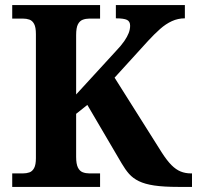

<svg xmlns="http://www.w3.org/2000/svg" viewBox="-20 -734 774 754"><path d="M28 0V-53H70Q84 -53 95.5 -57Q107 -61 114 -74Q121 -87 121 -113V-600Q121 -627 114 -640Q107 -653 95.5 -657Q84 -661 70 -661H28V-714H373V-661H331Q317 -661 305 -656.5Q293 -652 286 -638.5Q279 -625 279 -596V-363L434 -532Q456 -555 468 -572.5Q480 -590 485.5 -604.5Q491 -619 491 -633Q491 -650 478.5 -656Q466 -662 435 -662V-714H706V-662Q679 -662 655 -651Q631 -640 608.5 -620Q586 -600 562 -574L430 -429L616 -134Q636 -103 653.5 -85.5Q671 -68 689.5 -60.5Q708 -53 730 -53H734V0H680Q623 0 586 -5.5Q549 -11 525.5 -22.5Q502 -34 487 -51Q472 -68 458 -92L323 -322L279 -287V-118Q279 -90 286 -76Q293 -62 305 -57.5Q317 -53 331 -53H373V0Z"/></svg>

Font: Noto Serif Tamil
Style: Bold
Weight: 700
Designer: Indian Type Foundry, Tom Grace, and the Monotype Design Team
Foundry: Monotype Imaging Inc.
Version: Version 2.003